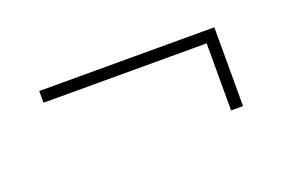

<svg xmlns="http://www.w3.org/2000/svg" viewBox="-39 -480 616 399"><g transform="rotate(-20 269.0 -281.0)"><path d="M446.8 -367.7V-193.4H420.4V-341.8H59.6V-367.7Z"/></g></svg>

Font: Vazirmatn UI FD Thin
Style: Regular
Weight: 100
Designer: Saber Rastikerdar
Foundry: Saber Rastikerdar
Version: Version 33.003